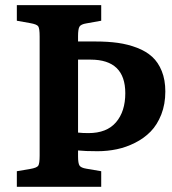

<svg xmlns="http://www.w3.org/2000/svg" viewBox="-20 -720 663 740"><path d="M44.9 0V-60.1L96.2 -68.8Q122.1 -73.2 127.4 -81.3Q132.8 -89.4 132.8 -121.1V-579.1Q132.8 -610.4 127.4 -618.4Q122.1 -626.5 96.2 -630.9L44.9 -640.1V-700.2H370.1V-640.1L313 -629.9Q292 -626.5 286.4 -617.4Q280.8 -608.4 280.8 -580.1V-560.1H348.1Q396 -560.1 434.6 -554.7Q473.1 -549.3 508.1 -535.9Q543 -522.5 566.4 -501.2Q589.8 -480 603.5 -446Q617.2 -412.1 617.2 -367.2Q617.2 -318.4 601.6 -278.6Q585.9 -238.8 560.5 -212.9Q535.2 -187 500.7 -169.7Q466.3 -152.3 430.2 -144.8Q394 -137.2 356 -137.2Q307.6 -137.2 280.8 -140.1V-117.2Q280.8 -90.8 286.4 -82Q292 -73.2 313 -69.8L370.1 -60.1V0ZM280.8 -209Q298.3 -207 320.8 -207Q391.6 -207 427.2 -248.8Q462.9 -290.5 462.9 -360.8Q462.9 -490.2 329.1 -490.2H280.8Z"/></svg>

Font: Literata Book
Style: Bold
Weight: 700
Designer: Latin by Veronika Burian and Jose Scaglione. Greek by Irene Vlachou. Cyrillic by Vera Evstafieva
Foundry: TypeTogether
Version: Version 2.003;PS 002.003;hotconv 1.0.88;makeotf.lib2.5.64775